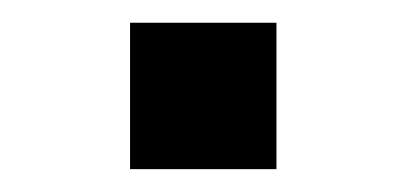

<svg xmlns="http://www.w3.org/2000/svg" viewBox="-20 -148 356 168"><path d="M93.8 -128.1V0H221.9V-128.1Z"/></svg>

Font: Manrope3 Bold
Style: Regular
Weight: 700
Designer: Mikhail Sharanda
Foundry: Mikhail Sharanda
Version: Version 3.000;PS 003.000;hotconv 1.0.88;makeotf.lib2.5.64775